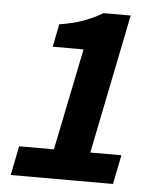

<svg xmlns="http://www.w3.org/2000/svg" viewBox="-48 -678 606 720"><g transform="rotate(5 254.5 -317.5)"><path d="M19 0 41 -110H172L250 -493H134L151 -579Q204 -587 241.5 -601Q279 -615 313 -635H415L309 -110H426L404 0Z"/></g></svg>

Font: Source Sans 3 ExtraLight
Style: Bold Italic
Weight: 700
Italic angle: -11°
Version: Version 3.052;hotconv 1.1.0;makeotfexe 2.6.0